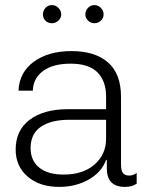

<svg xmlns="http://www.w3.org/2000/svg" viewBox="-20 -732 583 760"><path d="M213.9 7.8Q136.7 7.8 89.4 -33Q42 -73.7 42 -140.1Q42 -216.3 97.7 -258.1Q153.3 -299.8 249 -299.8H399.9V-350.1Q399.9 -411.1 365.7 -445.6Q331.5 -480 259.8 -480Q189.5 -480 150.4 -450.9Q111.3 -421.9 109.9 -373H53.2Q56.6 -446.3 114.3 -488Q171.9 -529.8 263.2 -529.8Q355.5 -529.8 407.2 -485.1Q459 -440.4 459 -349.1V-81.1Q459 -56.6 466.8 -46.9Q474.6 -37.1 491.2 -37.1Q508.8 -37.1 521 -47.9V-4.9Q503.4 7.8 474.1 7.8Q402.8 7.8 402.8 -65.9V-99.1H399.9Q382.8 -50.8 331.5 -21.5Q280.3 7.8 213.9 7.8ZM101.1 -146Q101.1 -96.7 135 -68.8Q168.9 -41 231.9 -41Q308.6 -41 354.2 -80.8Q399.9 -120.6 399.9 -183.1V-257.8H253.9Q181.2 -257.8 141.1 -229.7Q101.1 -201.7 101.1 -146ZM149.9 -674.8Q149.9 -689.9 160.2 -700.9Q170.4 -711.9 185.1 -711.9Q200.2 -711.9 211.2 -700.9Q222.2 -689.9 222.2 -674.8Q222.2 -660.6 211.2 -650.4Q200.2 -640.1 185.1 -640.1Q169.9 -640.1 159.9 -650.1Q149.9 -660.2 149.9 -674.8ZM317.9 -674.8Q317.9 -689.9 328.4 -700.9Q338.9 -711.9 354 -711.9Q368.2 -711.9 379.2 -700.9Q390.1 -689.9 390.1 -674.8Q390.1 -660.6 379.4 -650.4Q368.7 -640.1 354 -640.1Q338.9 -640.1 328.4 -650.4Q317.9 -660.6 317.9 -674.8Z"/></svg>

Font: Lumene Sans Light
Style: Regular
Weight: 300
Designer: Deni Anggara
Version: Version 1.003;Glyphs 3.1.2 (3151)